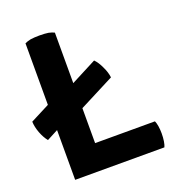

<svg xmlns="http://www.w3.org/2000/svg" viewBox="-140 -822 860 928"><g transform="rotate(-20 290.0 -357.5)"><path d="M547.9 0Q552.7 -9.8 555.7 -28.3Q558.6 -46.9 558.6 -68.4Q558.6 -87.9 555.7 -106.4Q552.7 -124 547.9 -133.8Q445.3 -133.8 240.2 -133.8Q240.2 -178.7 240.2 -313.5Q285.2 -335.9 420.9 -406.2Q418 -432.6 403.3 -462.9Q389.6 -493.2 372.1 -510.7Q328.1 -488.3 240.2 -442.4Q240.2 -506.8 240.2 -702.1Q229.5 -708 210.9 -711.9Q192.4 -714.8 165 -714.8Q138.7 -714.8 119.1 -711.9Q100.6 -708 88.9 -702.1Q88.9 -596.7 88.9 -385.7Q64.5 -373 -9.8 -335Q-8.8 -307.6 2.9 -276.4Q14.6 -246.1 31.2 -225.6Q50.8 -236.3 88.9 -255.9Q88.9 -192.4 88.9 0Q204.1 0 547.9 0Z"/></g></svg>

Font: cl
Style: Bold
Weight: 400
Designer: Mitja Miklavcic
Version: Version 7.504; 2011; Build 1021